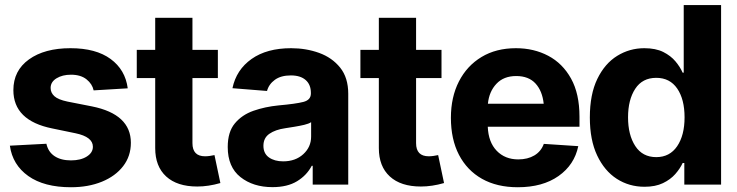

<svg xmlns="http://www.w3.org/2000/svg" viewBox="-20 -748 2986 778"><path d="M497.6 -390.1 359.4 -381.8Q354 -407.7 330.6 -426.5Q307.1 -445.3 267.6 -445.3Q232.9 -445.3 209 -430.7Q185.1 -416 185.1 -391.6Q185.1 -372.1 200.4 -358.2Q215.8 -344.2 253.4 -336.4L352.5 -316.9Q510.3 -285.2 510.3 -169.4Q510.3 -115.2 479 -74.7Q447.8 -34.2 392.8 -11.7Q337.9 10.7 267.6 10.7Q158.7 10.7 94.7 -34.7Q30.8 -80.1 20 -157.7L168 -165.5Q175.3 -132.3 201.2 -115.2Q227.1 -98.1 267.6 -98.1Q307.1 -98.1 331.8 -113.8Q356.4 -129.4 356.4 -153.3Q356.4 -193.4 286.1 -208L191.9 -227.5Q34.2 -259.3 34.2 -382.8Q34.2 -461.9 97.4 -507.3Q160.6 -552.7 265.6 -552.7Q368.7 -552.7 428.2 -509Q487.8 -465.3 497.6 -390.1Z M862.8 -545.9V-431.6H759.8V-168Q759.8 -114.7 811 -114.7Q819.8 -114.7 830.6 -116.2Q841.3 -117.7 849.1 -119.6L873 -6.3Q824.2 7.8 779.3 7.8Q697.8 7.8 653.3 -33Q608.9 -73.7 608.9 -147.9V-431.6H534.2V-545.9H608.9V-675.8H759.8V-545.9Z M1084 10.3Q1005.9 10.3 954.3 -30.5Q902.8 -71.3 902.8 -152.3Q902.8 -213.4 931.6 -248Q960.4 -282.7 1007.1 -299.1Q1053.7 -315.4 1107.9 -320.8Q1178.7 -327.1 1209.2 -335Q1239.7 -342.8 1239.7 -369.1V-371.6Q1239.7 -405.3 1218.5 -423.8Q1197.3 -442.4 1158.7 -442.4Q1118.2 -442.4 1093.8 -424.6Q1069.3 -406.7 1062 -379.4L921.9 -390.6Q937.5 -465.3 999.3 -509Q1061 -552.7 1159.7 -552.7Q1220.2 -552.7 1272.9 -533.7Q1325.7 -514.6 1358.4 -473.9Q1391.1 -433.1 1391.1 -368.2V0H1247.1V-76.2H1243.2Q1223.1 -37.6 1183.8 -13.7Q1144.5 10.3 1084 10.3ZM1127.4 -94.2Q1177.2 -94.2 1209 -123.3Q1240.7 -152.3 1240.7 -194.8V-252.9Q1231.4 -246.6 1212.9 -242.2Q1194.3 -237.8 1173.3 -234.4Q1152.3 -231 1136.2 -228.5Q1095.7 -222.7 1071.5 -205.8Q1047.4 -189 1047.4 -157.2Q1047.4 -126 1069.8 -110.1Q1092.3 -94.2 1127.4 -94.2Z M1769 -545.9V-431.6H1666V-168Q1666 -114.7 1717.3 -114.7Q1726.1 -114.7 1736.8 -116.2Q1747.6 -117.7 1755.4 -119.6L1779.3 -6.3Q1730.5 7.8 1685.5 7.8Q1604 7.8 1559.6 -33Q1515.1 -73.7 1515.1 -147.9V-431.6H1440.4V-545.9H1515.1V-675.8H1666V-545.9Z M2078.1 10.7Q1993.7 10.7 1933.1 -23.4Q1872.6 -57.6 1839.8 -120.6Q1807.1 -183.6 1807.1 -270.5Q1807.1 -354.5 1839.6 -418Q1872.1 -481.4 1931.2 -517.1Q1990.2 -552.7 2070.8 -552.7Q2143.1 -552.7 2201.4 -522Q2259.8 -491.2 2293.9 -429.7Q2328.1 -368.2 2328.1 -275.4V-234.4H1956.5Q1959 -171.9 1992.7 -137Q2026.4 -102.1 2080.1 -102.1Q2118.2 -102.1 2145.3 -118.2Q2172.4 -134.3 2183.6 -165L2323.2 -155.8Q2307.6 -80.1 2243.2 -34.7Q2178.7 10.7 2078.1 10.7ZM2071.8 -439.9Q2021 -439.9 1991.5 -408.4Q1961.9 -377 1957 -327.6H2183.1Q2177.7 -379.4 2149.9 -409.7Q2122.1 -439.9 2071.8 -439.9Z M2591.8 8.8Q2529.3 8.8 2479.2 -23.4Q2429.2 -55.7 2399.7 -118.2Q2370.1 -180.7 2370.1 -272Q2370.1 -365.7 2400.4 -428.2Q2430.7 -490.7 2481 -521.7Q2531.2 -552.7 2590.8 -552.7Q2636.7 -552.7 2667.5 -537.4Q2698.2 -522 2717.3 -499Q2736.3 -476.1 2746.1 -453.6H2750.5V-727.5H2901.9V0H2752.9V-87.4H2746.1Q2735.8 -64.9 2716.3 -42.7Q2696.8 -20.5 2666.3 -5.9Q2635.7 8.8 2591.8 8.8ZM2639.2 -111.3Q2693.8 -111.3 2723.9 -155.5Q2753.9 -199.7 2753.9 -272.5Q2753.9 -345.7 2724.1 -389.2Q2694.3 -432.6 2639.2 -432.6Q2583 -432.6 2554 -388.2Q2524.9 -343.8 2524.9 -272.5Q2524.9 -201.2 2554.2 -156.2Q2583.5 -111.3 2639.2 -111.3Z"/></svg>

Font: Inter Tight
Style: Bold
Weight: 700
Designer: Rasmus Andersson
Foundry: rsms
Version: Version 3.004; ttfautohint (v1.8.4.7-5d5b)